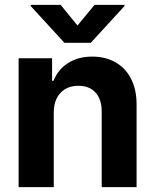

<svg xmlns="http://www.w3.org/2000/svg" viewBox="-20 -770 638 790"><path d="M201.2 0H56.6V-530.3H194.3V-437.5H200.2Q218.8 -484.4 260.3 -510.7Q301.8 -537.1 359.4 -537.1Q414.6 -537.1 456.1 -513.2Q497.6 -489.3 520 -444.1Q542.5 -398.9 542 -337.9V0H398.4V-312.5Q398.4 -361.3 373 -389.2Q347.7 -417 302.7 -417Q256.3 -417 228.8 -387.7Q201.2 -358.4 201.2 -306.6ZM298.8 -665 369.1 -750H492.2V-745.1L353.5 -593.8H245.1L106.4 -745.1V-750H229.5Z"/></svg>

Font: Pretendard
Style: Bold
Weight: 700
Designer: Base glyphs from Inter by Rasmus Andersson; Hangeul glyphs from Noto Sans CJK(Source Han Sans) by Jang Soo-young and Kan
Foundry: Kil Hyung-jin
Version: Version 1.309